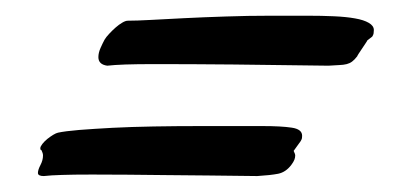

<svg xmlns="http://www.w3.org/2000/svg" viewBox="-20 -427 500 242"><path d="M442.9 -376Q442.9 -375.5 440.9 -372.6Q439 -369.6 436.5 -366Q434.1 -362.3 432.1 -359.4Q430.2 -356.4 430.2 -356Q426.8 -351.6 423.8 -349.4Q420.9 -347.2 417 -346.2Q413.1 -345.2 407.7 -345Q402.3 -344.7 394 -344.2Q329.1 -345.2 274.7 -345.7Q220.2 -346.2 175.8 -346.2Q151.9 -346.2 137.9 -345.7Q124 -345.2 115.2 -344.2Q104 -345.7 104 -355Q104 -360.4 106.7 -366.5Q109.4 -372.6 111.8 -377Q113.8 -380.4 117.7 -384.5Q121.6 -388.7 125.7 -392.3Q129.9 -396 134 -398.4Q138.2 -400.9 141.1 -400.9Q151.9 -400.9 170.2 -401.9Q188.5 -402.8 212.4 -404.1Q236.3 -405.3 264.2 -406.2Q292 -407.2 321.8 -407.2H367.2Q385.3 -407.2 400.9 -406.5Q416.5 -405.8 427.5 -403.8Q438.5 -401.9 444.8 -398.2Q451.2 -394.5 451.2 -389.2Q451.2 -386.7 450.9 -385Q450.7 -383.3 449.2 -380.9ZM350.1 -236.8Q352.1 -232.9 352.1 -231Q352.1 -228.5 351.1 -225.8Q350.1 -223.1 347.2 -219.2Q340.3 -210 330.6 -208Q320.8 -206.1 304.2 -205.1Q272 -205.6 243.7 -205.8Q215.3 -206.1 189.9 -206.3Q164.6 -206.5 141.4 -206.8Q118.2 -207 96.2 -207Q71.8 -207 57.9 -206.5Q43.9 -206.1 35.2 -205.1Q27.8 -205.1 27.8 -209Q27.8 -212.9 31 -219Q34.2 -225.1 34.2 -231Q34.2 -233.9 32.2 -237.8Q30.8 -237.8 30.8 -240.2Q30.8 -242.2 33.4 -245.6Q36.1 -249 39.8 -252Q43.5 -254.9 47.1 -257.1Q50.8 -259.3 53.2 -259.8Q62 -261.7 79.8 -263.2Q97.7 -264.6 121.6 -265.9Q145.5 -267.1 173.6 -267.6Q201.7 -268.1 231.9 -268.1H311Q334.5 -268.1 347.7 -266.1Q360.8 -264.2 360.8 -255.9Q360.8 -254.4 360.6 -252.9Q360.4 -251.5 358.9 -249Z"/></svg>

Font: Oregano
Style: Italic
Weight: 400
Italic angle: -12°
Designer: Astigmatic (AOETI)
Foundry: Astigmatic (AOETI)
Version: Version 1.000